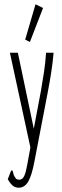

<svg xmlns="http://www.w3.org/2000/svg" viewBox="-20 -698 290 892"><path d="M67 174Q50 174 38.5 164Q27 154 16 135L29 101L33 93L39 96Q41 103 43 111.5Q45 120 55 133Q62 137 69 137Q85 137 93 118.5Q101 100 106.5 67.5Q112 35 120 -6L121 -14L26 -453H63L137 -100L170 -275Q178 -321 184.5 -364Q191 -407 194 -453H229Q225 -407 218 -362Q211 -317 202 -270L140 52Q128 116 111.5 145Q95 174 67 174ZM119 -503 97 -514 145 -678 180 -661Z"/></svg>

Font: Inconsolata UltraCondensed Light
Style: Regular
Weight: 300
Width: 1
Monospace: yes
Designer: Raph Levien, Cyreal, Brenton Simpson
Foundry: Raph Levien, Cyreal, Google
Version: Version 3.001; ttfautohint (v1.8.2.53-6de2)